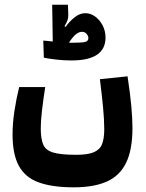

<svg xmlns="http://www.w3.org/2000/svg" viewBox="-20 -614 626 821"><path d="M295.4 187Q203.6 187 145.8 166Q87.9 145 60.8 95.5Q33.7 45.9 33.7 -38.6Q33.7 -86.4 41.5 -138.2Q49.3 -189.9 62 -241.7H173.3Q165.5 -190.9 159.9 -145Q154.3 -99.1 154.3 -65.4Q154.3 -20.5 164.8 4.2Q175.3 28.8 207.8 38.3Q240.2 47.9 305.7 47.9Q355.5 47.9 381.3 36.9Q407.2 25.9 416.5 2Q425.8 -22 425.8 -61.5Q425.8 -100.6 420.7 -155Q415.5 -209.5 407.2 -275.4L525.4 -287.6Q536.6 -213.9 541.5 -160.4Q546.4 -106.9 546.4 -66.4Q546.4 26.9 519 82.5Q491.7 138.2 436.3 162.6Q380.9 187 295.4 187ZM286.1 -355.5Q252.4 -355.5 221.4 -359.1Q190.4 -362.8 167.5 -367.2L165 -440.4Q171.9 -439.9 182.6 -439Q193.4 -438 205.6 -436.5L203.1 -593.8H270.5L272 -552.7Q272.5 -538.1 268.3 -526.9Q264.2 -515.6 255.9 -502L260.3 -499Q280.3 -525.9 301.3 -541.7Q322.3 -557.6 344.7 -557.6Q367.2 -557.6 386.7 -543.5Q406.2 -529.3 418.7 -505.6Q431.2 -481.9 431.2 -453.6Q431.2 -355.5 286.1 -355.5ZM274.9 -431.6Q284.2 -431.2 290.5 -431.2Q331.5 -431.2 344.7 -434.8Q357.9 -438.5 357.9 -451.2Q357.9 -460.4 350.3 -469.2Q342.8 -478 330.1 -478Q318.8 -478 305.7 -468.3Q292.5 -458.5 274.9 -431.6Z"/></svg>

Font: Cascadia Mono
Style: Bold
Weight: 700
Monospace: yes
Designer: Aaron Bell
Foundry: Saja Typeworks
Version: Version 2404.023; ttfautohint (v1.8.4)